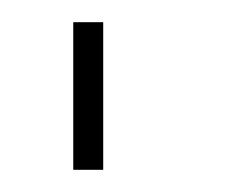

<svg xmlns="http://www.w3.org/2000/svg" viewBox="-20 -777 207 173"><path d="M46 -624V-757H73V-624Z"/></svg>

Font: Envoyer
Style: Regular
Weight: 400
Version: Version 0.1